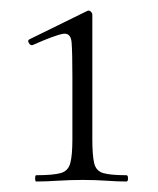

<svg xmlns="http://www.w3.org/2000/svg" viewBox="-20 -748 302 366"><path d="M49 -402Q47 -402 47 -408Q47 -414 49 -414Q81 -414 95.5 -418Q110 -422 114 -437Q118 -452 118 -483V-601Q118 -648 116.5 -667Q115 -686 100 -683.5Q85 -681 42 -662Q38 -661 35 -666Q32 -671 36 -673L146 -727Q150 -729 153 -726Q156 -723 156 -720V-483Q156 -452 159.5 -437Q163 -422 177 -418Q191 -414 221 -414Q224 -414 224 -408Q224 -402 221 -402Q204 -402 183 -403.5Q162 -405 138 -405Q113 -405 90 -403.5Q67 -402 49 -402Z"/></svg>

Font: Cormorant Light
Style: Regular
Weight: 300
Designer: Christian Thalmann (Catharsis Fonts)
Foundry: Catharsis Fonts
Version: Version 4.000